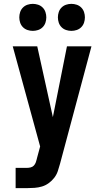

<svg xmlns="http://www.w3.org/2000/svg" viewBox="-20 -760 540 995"><path d="M61 215V110H119Q129 110 139 107.5Q149 105 155.5 98Q162 91 165.5 81.5Q169 72 171 63V62L188 -1L46 -520H173L254 -153L327 -520H454L291 89Q286 108 279.5 127Q273 146 261 161.5Q249 177 232.5 189Q216 201 197.5 206.5Q179 212 159 213.5Q139 215 119 215ZM350 -600Q336 -600 322.5 -604.5Q309 -609 299 -619Q289 -629 284.5 -642.5Q280 -656 280 -670Q280 -684 284.5 -697.5Q289 -711 299 -721Q309 -731 322.5 -735.5Q336 -740 350 -740Q364 -740 377.5 -735.5Q391 -731 401 -721Q411 -711 415.5 -697.5Q420 -684 420 -670Q420 -656 415.5 -642.5Q411 -629 401 -619Q391 -609 377.5 -604.5Q364 -600 350 -600ZM150 -600Q136 -600 122.5 -604.5Q109 -609 99 -619Q89 -629 84.5 -642.5Q80 -656 80 -670Q80 -684 84.5 -697.5Q89 -711 99 -721Q109 -731 122.5 -735.5Q136 -740 150 -740Q164 -740 177.5 -735.5Q191 -731 201 -721Q211 -711 215.5 -697.5Q220 -684 220 -670Q220 -656 215.5 -642.5Q211 -629 201 -619Q191 -609 177.5 -604.5Q164 -600 150 -600Z"/></svg>

Font: Iosevka SS18 Extrabold
Style: Regular
Weight: 800
Monospace: yes
Designer: Belleve Invis
Foundry: Belleve Invis
Version: Version 25.1.1; ttfautohint (v1.8.4)